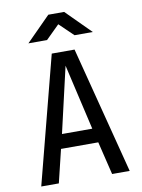

<svg xmlns="http://www.w3.org/2000/svg" viewBox="-101 -1018 802 1086"><g transform="rotate(-10 300.0 -475.0)"><path d="M46 0 235 -730H366L554 0H453L407 -190H193L147 0ZM213 -272H387L300 -649ZM115 -810 254 -950H345L485 -810H380L300 -887L222 -810Z"/></g></svg>

Font: Tiny Medium
Style: Regular
Weight: 500
Monospace: yes
Designer: Philipp Nurullin, Konstantin Bulenkov
Foundry: JetBrains
Version: Version 2.251; ttfautohint (v1.8.4.7-5d5b)